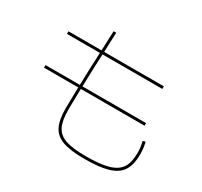

<svg xmlns="http://www.w3.org/2000/svg" viewBox="-168 -1022 1336 1273"><g transform="rotate(30 500.0 -385.0)"><path d="M339 -200Q339 -251 342 -360H80V-380H343Q346 -509 352 -630H100V-650H353L359 -800H379L373 -650H830V-630H372Q366 -509 363 -380H850V-360H362Q359 -251 359 -200Q359 -116 381.5 -71.5Q404 -27 458 -8.5Q512 10 614 10Q724 10 785.5 -8Q847 -26 873.5 -66.5Q900 -107 900 -180Q900 -225 889 -266L909 -272Q920 -228 920 -180Q920 -101 890.5 -55.5Q861 -10 794.5 10Q728 30 614 30Q507 30 448 9Q389 -12 364 -61Q339 -110 339 -200Z"/></g></svg>

Font: Enso Thin
Style: Regular
Weight: 100
Designer: Coji Morishita
Foundry: UNDERFOREST DESIGN
Version: Version 1.000